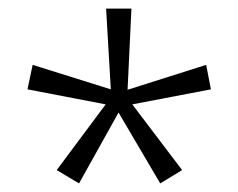

<svg xmlns="http://www.w3.org/2000/svg" viewBox="-20 -813 555 447"><path d="M286 -793H227L238 -605L56 -662L44 -605L226 -570L112 -417L164 -386L256 -551L353 -386L404 -417L288 -570L471 -605L460 -662L277 -604Z"/></svg>

Font: Noto Sans Kannada Condensed Light
Style: Regular
Weight: 300
Width: 3
Designer: Jelle Bosma - Monotype Design Team
Foundry: Monotype Imaging Inc.
Version: Version 2.005